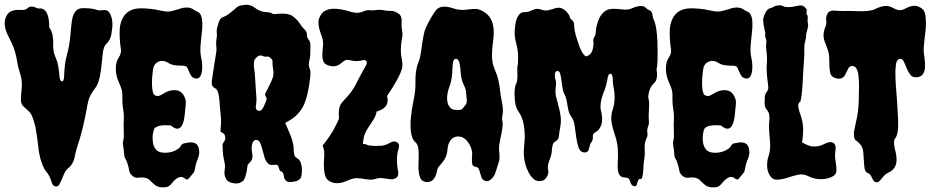

<svg xmlns="http://www.w3.org/2000/svg" viewBox="-25 -762 3970 817"><path d="M184.6 -644.5Q203.1 -622.1 201.2 -571.3Q201.2 -544.9 207 -529.3L216.8 -503.9Q223.6 -486.3 228.5 -435.5Q229.5 -416 240.2 -416Q247.1 -416 248 -441.4Q250 -492.2 257.8 -520.5Q265.6 -548.8 269 -569.8Q272.5 -590.8 274.4 -610.8Q276.4 -630.9 277.8 -647.9Q279.3 -665 282.7 -683.1Q286.1 -701.2 297.4 -714.8Q308.6 -728.5 333 -727.5Q357.4 -726.6 366.2 -725.1Q375 -723.6 380.4 -722.2Q385.7 -720.7 389.2 -719.2Q392.6 -717.8 399.4 -717.8Q406.2 -717.8 414.6 -718.8Q422.9 -719.7 427.2 -718.3Q431.6 -716.8 436.5 -712.9Q441.4 -709 445.3 -699.2Q456.1 -675.8 452.6 -643.6Q449.2 -611.3 444.8 -601.1Q440.4 -590.8 436 -585Q431.6 -579.1 426.8 -574.7Q421.9 -570.3 418 -560.5Q414.1 -550.8 412.1 -533.2Q410.2 -515.6 408.2 -495.1Q401.4 -421.9 386.7 -397.5Q383.8 -391.6 378.9 -385.7Q356.4 -355.5 351.1 -333.5Q345.7 -311.5 343.8 -297.9Q329.1 -219.7 314.5 -171.9Q296.9 -117.2 294.9 -105.5Q289.1 -64.5 265.6 -46.9Q253.9 -38.1 243.7 -12.7Q233.4 12.7 227.5 22.9Q221.7 33.2 210.9 31.2Q200.2 29.3 196.3 17.6Q186.5 -14.6 174.8 -27.8Q163.1 -41 154.3 -64.5Q145.5 -87.9 142.1 -107.9Q138.7 -127.9 136.7 -148.4Q129.9 -204.1 125 -224.6Q113.3 -273.4 100.6 -285.2Q92.8 -293.9 85.9 -299.3Q79.1 -304.7 74.2 -309.6Q63.5 -320.3 64 -338.4Q64.5 -356.4 67.4 -387.2Q70.3 -418 61 -447.3Q51.8 -476.6 49.3 -492.7Q46.9 -508.8 43 -525.4Q35.2 -561.5 15.6 -597.7Q-19.5 -661.1 4.9 -698.2Q18.6 -719.7 50.8 -719.7H73.2Q84 -719.7 93.8 -728.5Q107.4 -740.2 134.8 -726.6Q138.7 -725.6 144 -726.1Q149.4 -726.6 155.3 -724.6Q184.6 -714.8 184.6 -644.5Z M502 -183.6 501 -233.4Q501 -247.1 502 -258.8Q502.9 -271.5 500 -290Q495.1 -322.3 495.6 -337.4Q496.1 -352.5 495.6 -361.8Q495.1 -371.1 493.2 -378.9Q490.2 -390.6 479 -416Q467.8 -441.4 467.8 -470.7Q467.8 -500 480.5 -517.6Q492.2 -535.2 489.3 -553.7Q486.3 -572.3 484.9 -593.3Q483.4 -614.3 484.4 -636.2Q485.4 -658.2 494.1 -678.7Q515.6 -728.5 580.1 -726.6Q620.1 -725.6 649.4 -718.8Q678.7 -711.9 692.4 -712.9Q706.1 -713.9 734.4 -722.7Q775.4 -738.3 799.8 -720.7Q806.6 -715.8 813 -713.4Q819.3 -710.9 824.2 -706.1Q840.8 -687.5 834 -625Q832 -606.4 830.1 -587.9Q825.2 -543.9 830.1 -522.5Q835 -501 835.4 -484.9Q835.9 -468.8 834 -456.1Q828.1 -427.7 811.5 -427.7Q796.9 -428.7 790.5 -437Q784.2 -445.3 780.3 -455.6Q776.4 -465.8 772 -474.1Q767.6 -482.4 752.9 -482.4Q710 -482.4 695.8 -491.7Q681.6 -501 670.9 -502.4Q660.2 -503.9 650.4 -500Q629.9 -491.2 626.5 -467.8Q623 -444.3 622.1 -426.8Q621.1 -409.2 622.1 -394.5Q624 -360.4 635.3 -356Q646.5 -351.6 654.3 -355Q662.1 -358.4 669.9 -363.3Q693.4 -378.9 718.3 -378.4Q743.2 -377.9 755.4 -358.4Q767.6 -338.9 765.6 -320.8Q763.7 -302.7 762.2 -285.2Q760.7 -267.6 757.8 -252Q744.1 -191.4 701.2 -228.5Q645.5 -232.4 631.8 -214.8Q628.9 -210 626 -194.3Q623 -178.7 625 -161.1Q629.9 -115.2 668.9 -112.3Q694.3 -110.4 715.3 -119.1Q736.3 -127.9 743.2 -138.7Q749 -150.4 757.8 -151.9Q766.6 -153.3 773.4 -154.8Q780.3 -156.2 787.1 -156.2Q793.9 -156.2 800.8 -154.3Q818.4 -148.4 821.8 -127Q825.2 -105.5 817.4 -87.9Q809.6 -70.3 807.1 -56.2Q804.7 -42 802.7 -35.2Q800.8 -28.3 791.5 -18.1Q782.2 -7.8 776.9 -1Q771.5 5.9 759.8 -3.9Q738.3 -20.5 708 15.6Q700.2 26.4 691.4 31.2Q682.6 36.1 664.1 35.2Q645.5 34.2 634.8 25.4Q624 16.6 615.2 7.8Q600.6 -10.7 564.5 -5.9Q543 -2.9 529.3 -24.4Q526.4 -27.3 524.9 -35.2Q523.4 -43 521.5 -52.7Q514.6 -78.1 509.3 -85.4Q503.9 -92.8 503.4 -104.5Q502.9 -116.2 501 -129.4Q499 -142.6 498 -148.9Q497.1 -155.3 499.5 -164.1Q502 -172.9 502 -183.6Z M1141.6 -702.1 1172.9 -704.1Q1206.1 -704.1 1220.2 -693.4Q1234.4 -682.6 1241.7 -673.8Q1249 -665 1254.9 -655.8Q1260.7 -646.5 1271 -636.7Q1281.2 -627 1281.2 -613.8Q1281.2 -600.6 1288.6 -592.8Q1295.9 -585 1295.9 -567.4Q1295.9 -549.8 1295.4 -533.7Q1294.9 -517.6 1292 -507.3Q1289.1 -497.1 1289.1 -486.8Q1289.1 -476.6 1293.5 -468.3Q1297.9 -460 1294.4 -428.2Q1291 -396.5 1283.7 -364.3Q1276.4 -332 1264.6 -308.6Q1241.2 -264.6 1188.5 -239.3Q1193.4 -227.5 1199.7 -213.4Q1206.1 -199.2 1211.9 -184.6Q1224.6 -148.4 1224.6 -132.3Q1224.6 -116.2 1226.1 -108.9Q1227.5 -101.6 1229.5 -97.7Q1231.4 -93.8 1234.9 -91.8Q1238.3 -89.8 1245.1 -84.5Q1252 -79.1 1255.9 -66.4Q1259.8 -53.7 1259.8 -40Q1259.8 -8.8 1252.4 -1.5Q1245.1 5.9 1236.8 8.3Q1228.5 10.7 1219.7 11.7Q1197.3 14.6 1191.4 5.9Q1183.6 -2 1183.1 -10.3Q1182.6 -18.6 1179.7 -24.9Q1176.8 -31.2 1170.9 -32.7Q1165 -34.2 1162.6 -44.9Q1160.2 -55.7 1155.8 -59.1Q1151.4 -62.5 1137.7 -60.5Q1113.3 -55.7 1101.6 -89.8Q1098.6 -97.7 1095.7 -110.4Q1092.8 -123 1088.9 -134.8Q1081.1 -163.1 1070.8 -165.5Q1060.5 -168 1055.7 -163.1Q1050.8 -158.2 1048.3 -149.9Q1045.9 -141.6 1045.9 -131.3Q1045.9 -121.1 1048.3 -109.4Q1050.8 -97.7 1048.8 -89.8Q1046.9 -82 1043.5 -77.1Q1040 -72.3 1036.1 -68.4Q1028.3 -63.5 1026.9 -48.8Q1025.4 -34.2 1022.5 -23.4Q1016.6 2.9 1006.8 9.8Q997.1 16.6 987.3 18.1Q977.5 19.5 967.8 17.6Q943.4 12.7 937.5 0.5Q931.6 -11.7 930.7 -18.1Q929.7 -24.4 930.2 -30.3Q930.7 -36.1 931.6 -43Q932.6 -49.8 932.1 -59.1Q931.6 -68.4 927.7 -84Q923.8 -99.6 922.9 -121.1L921.9 -146.5Q921.9 -150.4 928.7 -159.7Q935.5 -168.9 933.1 -181.2Q930.7 -193.4 921.9 -196.8Q913.1 -200.2 913.1 -205.1Q913.1 -210 915 -229.5Q917 -249 913.6 -278.3Q910.2 -307.6 909.2 -330.1Q905.3 -378.9 892.1 -385.3Q878.9 -391.6 877 -400.9Q875 -410.2 877 -421.9Q878.9 -433.6 881.3 -451.2Q883.8 -468.8 886.7 -486.8Q889.6 -504.9 892.1 -520.5Q894.5 -536.1 895.5 -542Q896.5 -547.9 896 -553.2Q895.5 -558.6 895.5 -563.5Q893.6 -579.1 895.5 -590.8Q899.4 -613.3 897.5 -622.6Q895.5 -631.8 900.9 -650.9Q906.2 -669.9 910.2 -677.7Q914.1 -685.5 924.8 -689.5Q935.5 -693.4 945.8 -700.7Q956.1 -708 964.8 -715.3Q973.6 -722.7 980.5 -729Q987.3 -735.4 997.1 -738.3Q1025.4 -744.1 1038.6 -739.7Q1051.8 -735.4 1057.6 -730.5Q1063.5 -725.6 1071.8 -720.7Q1080.1 -715.8 1089.4 -713.4Q1098.6 -710.9 1106.4 -710.9Q1127 -709 1131.3 -705.6Q1135.7 -702.1 1141.6 -702.1ZM1060.5 -429.7 1066.4 -340.8Q1066.4 -332 1065.4 -323.7Q1064.5 -315.4 1063.5 -308.6Q1062.5 -293.9 1074.2 -291Q1084 -289.1 1089.8 -296.4Q1095.7 -303.7 1100.6 -316.4Q1112.3 -340.8 1108.4 -347.7Q1100.6 -357.4 1104 -364.7Q1107.4 -372.1 1118.7 -393.6Q1129.9 -415 1135.3 -430.7Q1140.6 -446.3 1137.7 -464.4Q1134.8 -482.4 1134.8 -489.3V-500Q1134.8 -507.8 1127.4 -514.2Q1120.1 -520.5 1117.2 -521Q1114.3 -521.5 1112.3 -521.5Q1103.5 -519.5 1095.7 -522.9Q1087.9 -526.4 1081.1 -525.9Q1074.2 -525.4 1065.4 -516.6Q1056.6 -507.8 1055.7 -498.5Q1054.7 -489.3 1055.7 -477.5Q1060.5 -442.4 1060.5 -429.7Z M1347.7 -142.6Q1380.9 -183.6 1398.4 -217.3Q1416 -251 1417 -256.8Q1418 -262.7 1417 -270Q1416 -277.3 1417 -286.1Q1418 -309.6 1427.2 -321.8Q1436.5 -334 1444.8 -342.3Q1453.1 -350.6 1461.9 -361.3Q1482.4 -386.7 1496.1 -417Q1515.6 -455.1 1527.8 -475.1Q1540 -495.1 1534.2 -501.5Q1528.3 -507.8 1522.9 -506.8Q1517.6 -505.9 1510.7 -503.9Q1486.3 -500 1468.8 -504.9Q1451.2 -509.8 1442.9 -504.9Q1434.6 -500 1426.8 -493.2Q1406.2 -475.6 1381.8 -481Q1357.4 -486.3 1352.1 -498.5Q1346.7 -510.7 1346.7 -526.4Q1346.7 -542 1348.6 -558.6Q1352.5 -584 1344.7 -605.5Q1336.9 -627 1333.5 -640.6Q1330.1 -654.3 1330.1 -667.5Q1330.1 -680.7 1337.9 -694.3Q1359.4 -738.3 1442.4 -718.8Q1455.1 -715.8 1463.9 -712.9Q1472.7 -710 1480.5 -709Q1499 -705.1 1514.2 -710.9Q1529.3 -716.8 1534.7 -717.8Q1540 -718.8 1544.9 -718.8Q1560.5 -716.8 1571.8 -718.8Q1583 -720.7 1591.3 -720.2Q1599.6 -719.7 1606.4 -718.8Q1622.1 -714.8 1636.7 -715.8Q1656.2 -716.8 1676.8 -699.2Q1685.5 -687.5 1684.1 -669.4Q1682.6 -651.4 1685.5 -634.3Q1688.5 -617.2 1687.5 -609.4Q1686.5 -601.6 1684.6 -593.8Q1680.7 -568.4 1680.7 -551.8Q1680.7 -535.2 1682.1 -525.9Q1683.6 -516.6 1684.6 -509.8Q1688.5 -494.1 1686.5 -474.6Q1678.7 -437.5 1622.1 -353.5Q1630.9 -317.4 1606.4 -300.8Q1596.7 -293 1577.1 -287.1Q1577.1 -270.5 1553.7 -236.8Q1530.3 -203.1 1524.9 -184.6Q1519.5 -166 1519.5 -149.4Q1531.2 -149.4 1536.6 -146Q1542 -142.6 1559.1 -141.6Q1576.2 -140.6 1595.2 -141.6Q1614.3 -142.6 1633.3 -153.8Q1652.3 -165 1665 -156.2Q1677.7 -147.5 1670.9 -127.9Q1664.1 -108.4 1664.1 -85Q1664.1 -61.5 1667 -43Q1676.8 -7.8 1652.3 -1Q1645.5 2 1636.2 0.5Q1627 -1 1617.2 -2Q1589.8 -6.8 1576.7 -2Q1563.5 2.9 1550.8 2.4Q1538.1 2 1527.3 0Q1494.1 -5.9 1481.4 -2.9Q1468.8 0 1457.5 4.9Q1446.3 9.8 1434.6 13.7Q1405.3 21.5 1385.3 13.2Q1365.2 4.9 1359.9 -11.2Q1354.5 -27.3 1353.5 -46.4Q1352.5 -65.4 1354 -85Q1355.5 -104.5 1354.5 -116.7Q1353.5 -128.9 1347.7 -142.6Z M1801.8 11.7Q1792 14.6 1779.8 10.3Q1767.6 5.9 1762.7 -6.3Q1757.8 -18.6 1756.3 -34.7Q1754.9 -50.8 1755.9 -69.3Q1756.8 -87.9 1756.8 -105.5Q1756.8 -144.5 1744.1 -155.3Q1717.8 -174.8 1722.7 -254.9Q1727.5 -300.8 1733.4 -328.1Q1743.2 -373 1742.7 -404.3Q1742.2 -435.5 1744.6 -453.1Q1747.1 -470.7 1750.5 -482.4Q1753.9 -494.1 1758.8 -506.8Q1763.7 -519.5 1767.6 -548.8Q1777.3 -622.1 1785.2 -639.6Q1795.9 -664.1 1811 -689.9Q1826.2 -715.8 1835.9 -724.6Q1858.4 -741.2 1900.4 -727.5Q1931.6 -716.8 1958.5 -720.7Q1985.4 -724.6 1999.5 -724.1Q2013.7 -723.6 2031.2 -713.4Q2048.8 -703.1 2058.6 -689Q2068.4 -674.8 2072.3 -658.2Q2079.1 -629.9 2073.2 -586.4Q2067.4 -543 2068.8 -516.1Q2070.3 -489.3 2080.6 -465.3Q2090.8 -441.4 2094.2 -427.2Q2097.7 -413.1 2100.1 -398.9Q2102.5 -384.8 2104 -368.7Q2105.5 -352.5 2109.9 -332Q2114.3 -311.5 2114.7 -299.3Q2115.2 -287.1 2114.3 -279.3Q2113.3 -271.5 2111.8 -265.1Q2110.4 -258.8 2112.8 -245.6Q2115.2 -232.4 2112.8 -216.8Q2110.4 -201.2 2107.4 -186.5Q2096.7 -141.6 2098.6 -123Q2102.5 -89.8 2098.6 -75.7Q2094.7 -61.5 2091.3 -52.7Q2087.9 -43.9 2083.5 -28.3Q2079.1 -12.7 2065.4 0Q2051.8 12.7 2039.6 7.8Q2027.3 2.9 2023.9 -6.3Q2020.5 -15.6 2018.1 -25.4Q2015.6 -35.2 2012.2 -43Q2008.8 -50.8 2000 -51.8Q1984.4 -53.7 1983.4 -69.8Q1982.4 -85.9 1983.9 -98.1Q1985.4 -110.4 1982.4 -123Q1979.5 -135.7 1972.7 -147.5Q1955.1 -177.7 1931.6 -180.7Q1896.5 -185.5 1882.8 -146.5Q1879.9 -136.7 1878.4 -120.6Q1877 -104.5 1870.6 -91.8Q1864.3 -79.1 1856.9 -70.3Q1849.6 -61.5 1843.3 -54.2Q1836.9 -46.9 1835 -36.1Q1827.1 5.9 1801.8 11.7ZM1888.7 -397.5Q1869.1 -344.7 1883.8 -313.5Q1893.6 -295.9 1909.2 -294.9Q1937.5 -292 1942.9 -299.3Q1948.2 -306.6 1955.6 -314.9Q1962.9 -323.2 1960.9 -340.3Q1959 -357.4 1958 -370.6Q1957 -383.8 1948.7 -400.4Q1940.4 -417 1937.5 -436Q1934.6 -455.1 1933.6 -472.7Q1929.7 -511.7 1916 -511.7Q1906.2 -511.7 1903.8 -501.5Q1901.4 -491.2 1900.4 -474.6Q1899.4 -423.8 1888.7 -397.5Z M2632.8 -6.8Q2600.6 -6.8 2603.5 -61.5Q2605.5 -98.6 2604 -127Q2602.5 -155.3 2591.8 -186.5Q2581.1 -217.8 2577.1 -243.2Q2573.2 -268.6 2583 -298.8Q2596.7 -341.8 2585 -394.5Q2583 -403.3 2583 -412.6Q2583 -421.9 2582 -429.7Q2581.1 -448.2 2572.3 -448.2Q2564.5 -448.2 2561.5 -434.6Q2555.7 -399.4 2547.9 -379.9Q2526.4 -329.1 2531.2 -295.9Q2543.9 -247.1 2529.3 -220.7Q2522.5 -208 2512.7 -202.1Q2502.9 -196.3 2500 -191.9Q2497.1 -187.5 2497.6 -176.3Q2498 -165 2492.2 -158.2Q2486.3 -151.4 2484.9 -143.6Q2483.4 -135.7 2481.4 -128.9Q2476.6 -111.3 2460 -113.3Q2443.4 -115.2 2437 -133.8Q2430.7 -152.3 2427.2 -176.8Q2423.8 -201.2 2420.4 -225.6Q2417 -250 2407.7 -262.7Q2398.4 -275.4 2395 -288.1Q2391.6 -300.8 2389.6 -314.5Q2384.8 -347.7 2377 -360.4Q2370.1 -372.1 2366.2 -404.3Q2362.3 -436.5 2358.9 -448.2Q2355.5 -460 2346.7 -460Q2336.9 -459 2335.9 -445.3Q2335 -431.6 2338.9 -422.9Q2342.8 -414.1 2339.8 -391.6Q2336.9 -369.1 2340.8 -352.5Q2344.7 -335.9 2348.6 -322.8Q2352.5 -309.6 2355.5 -294.9Q2365.2 -254.9 2359.9 -227.1Q2354.5 -199.2 2353.5 -184.1Q2352.5 -168.9 2341.3 -162.1Q2330.1 -155.3 2327.6 -147.9Q2325.2 -140.6 2324.2 -131.3Q2323.2 -122.1 2322.3 -111.8Q2321.3 -101.6 2315.4 -86.9Q2302.7 -55.7 2307.1 -41Q2311.5 -26.4 2302.2 -9.8Q2293 6.8 2275.9 8.3Q2258.8 9.8 2248.5 2Q2238.3 -5.9 2230.5 -17.6Q2198.2 -70.3 2205.1 -136.7Q2206.1 -151.4 2207.5 -166Q2209 -180.7 2207 -202.1Q2204.1 -254.9 2182.6 -285.2Q2168 -305.7 2166 -335Q2161.1 -385.7 2171.9 -407.2Q2176.8 -417 2176.8 -438Q2176.8 -459 2176.3 -468.3Q2175.8 -477.5 2177.2 -481.9Q2178.7 -486.3 2179.2 -497.6Q2179.7 -508.8 2179.7 -523.4Q2178.7 -549.8 2172.9 -571.8Q2167 -593.8 2165.5 -609.9Q2164.1 -626 2166 -641.6Q2168.9 -676.8 2178.2 -691.4Q2187.5 -706.1 2195.3 -708.5Q2203.1 -710.9 2212.9 -710.9Q2222.7 -710.9 2229.5 -714.4Q2236.3 -717.8 2244.1 -720.7Q2260.7 -727.5 2276.4 -721.7Q2292 -715.8 2303.2 -717.8Q2314.5 -719.7 2324.2 -722.7Q2349.6 -732.4 2362.8 -727.5Q2376 -722.7 2386.7 -710.9Q2397.5 -699.2 2398.9 -691.9Q2400.4 -684.6 2403.3 -681.6Q2406.2 -678.7 2410.2 -675.8Q2418 -668.9 2418 -654.3Q2418 -632.8 2429.7 -596.7Q2450.2 -528.3 2468.8 -522.5Q2472.7 -521.5 2482.4 -528.3Q2492.2 -535.2 2496.1 -548.8Q2502 -572.3 2500 -584.5Q2498 -596.7 2503.4 -603.5Q2508.8 -610.4 2509.3 -616.2Q2509.8 -622.1 2510.7 -631.8Q2511.7 -641.6 2514.6 -654.3Q2522.5 -686.5 2537.1 -703.1Q2551.8 -719.7 2567.4 -722.7Q2583 -725.6 2599.1 -724.1Q2615.2 -722.7 2631.3 -721.2Q2647.5 -719.7 2664.1 -726.6Q2708 -746.1 2724.6 -727.5Q2729.5 -722.7 2733.9 -720.7Q2738.3 -718.8 2742.2 -716.8Q2750 -710.9 2751.5 -698.7Q2752.9 -686.5 2754.9 -682.1Q2756.8 -677.7 2758.8 -673.8Q2769.5 -648.4 2772.5 -585.9Q2775.4 -483.4 2768.6 -468.8Q2775.4 -428.7 2761.7 -412.1Q2758.8 -409.2 2755.9 -406.2Q2738.3 -388.7 2734.4 -359.4Q2732.4 -347.7 2734.9 -339.8Q2737.3 -332 2737.3 -323.2Q2737.3 -314.5 2736.8 -307.6Q2736.3 -300.8 2736.3 -293Q2734.4 -264.6 2735.8 -252Q2737.3 -239.3 2735.8 -233.4Q2734.4 -227.5 2732.4 -222.7Q2727.5 -208 2729.5 -197.8Q2731.4 -187.5 2729.5 -181.6Q2727.5 -175.8 2724.6 -169.9Q2716.8 -153.3 2718.3 -127.4Q2719.7 -101.6 2716.3 -84Q2712.9 -66.4 2712.9 -47.9Q2710.9 3.9 2699.2 0Q2694.3 -2 2690.9 4.9Q2687.5 11.7 2685.1 22.5Q2682.6 33.2 2671.9 29.8Q2661.1 26.4 2657.7 13.7Q2654.3 1 2648.9 -2.9Q2643.6 -6.8 2632.8 -6.8Z M2842.8 -183.6 2841.8 -233.4Q2841.8 -247.1 2842.8 -258.8Q2843.8 -271.5 2840.8 -290Q2835.9 -322.3 2836.4 -337.4Q2836.9 -352.5 2836.4 -361.8Q2835.9 -371.1 2834 -378.9Q2831.1 -390.6 2819.8 -416Q2808.6 -441.4 2808.6 -470.7Q2808.6 -500 2821.3 -517.6Q2833 -535.2 2830.1 -553.7Q2827.1 -572.3 2825.7 -593.3Q2824.2 -614.3 2825.2 -636.2Q2826.2 -658.2 2835 -678.7Q2856.4 -728.5 2920.9 -726.6Q2960.9 -725.6 2990.2 -718.8Q3019.5 -711.9 3033.2 -712.9Q3046.9 -713.9 3075.2 -722.7Q3116.2 -738.3 3140.6 -720.7Q3147.5 -715.8 3153.8 -713.4Q3160.2 -710.9 3165 -706.1Q3181.6 -687.5 3174.8 -625Q3172.9 -606.4 3170.9 -587.9Q3166 -543.9 3170.9 -522.5Q3175.8 -501 3176.3 -484.9Q3176.8 -468.8 3174.8 -456.1Q3168.9 -427.7 3152.3 -427.7Q3137.7 -428.7 3131.3 -437Q3125 -445.3 3121.1 -455.6Q3117.2 -465.8 3112.8 -474.1Q3108.4 -482.4 3093.8 -482.4Q3050.8 -482.4 3036.6 -491.7Q3022.5 -501 3011.7 -502.4Q3001 -503.9 2991.2 -500Q2970.7 -491.2 2967.3 -467.8Q2963.9 -444.3 2962.9 -426.8Q2961.9 -409.2 2962.9 -394.5Q2964.8 -360.4 2976.1 -356Q2987.3 -351.6 2995.1 -355Q3002.9 -358.4 3010.7 -363.3Q3034.2 -378.9 3059.1 -378.4Q3084 -377.9 3096.2 -358.4Q3108.4 -338.9 3106.4 -320.8Q3104.5 -302.7 3103 -285.2Q3101.6 -267.6 3098.6 -252Q3085 -191.4 3042 -228.5Q2986.3 -232.4 2972.7 -214.8Q2969.7 -210 2966.8 -194.3Q2963.9 -178.7 2965.8 -161.1Q2970.7 -115.2 3009.8 -112.3Q3035.2 -110.4 3056.2 -119.1Q3077.1 -127.9 3084 -138.7Q3089.8 -150.4 3098.6 -151.9Q3107.4 -153.3 3114.3 -154.8Q3121.1 -156.2 3127.9 -156.2Q3134.8 -156.2 3141.6 -154.3Q3159.2 -148.4 3162.6 -127Q3166 -105.5 3158.2 -87.9Q3150.4 -70.3 3147.9 -56.2Q3145.5 -42 3143.6 -35.2Q3141.6 -28.3 3132.3 -18.1Q3123 -7.8 3117.7 -1Q3112.3 5.9 3100.6 -3.9Q3079.1 -20.5 3048.8 15.6Q3041 26.4 3032.2 31.2Q3023.4 36.1 3004.9 35.2Q2986.3 34.2 2975.6 25.4Q2964.8 16.6 2956.1 7.8Q2941.4 -10.7 2905.3 -5.9Q2883.8 -2.9 2870.1 -24.4Q2867.2 -27.3 2865.7 -35.2Q2864.3 -43 2862.3 -52.7Q2855.5 -78.1 2850.1 -85.4Q2844.7 -92.8 2844.2 -104.5Q2843.8 -116.2 2841.8 -129.4Q2839.8 -142.6 2838.9 -148.9Q2837.9 -155.3 2840.3 -164.1Q2842.8 -172.9 2842.8 -183.6Z M3480.5 0Q3444.3 2.9 3418 -10.7Q3393.6 -23.4 3371.6 -18.6Q3349.6 -13.7 3337.4 -9.3Q3325.2 -4.9 3309.1 -1Q3293 2.9 3277.3 2.4Q3261.7 2 3251 -15.1Q3240.2 -32.2 3239.3 -54.7Q3238.3 -77.1 3246.1 -100.6Q3253.9 -124 3252 -153.8Q3250 -183.6 3248 -204.6Q3246.1 -225.6 3248 -241.2Q3252.9 -278.3 3239.3 -293Q3228.5 -305.7 3228.5 -322.8Q3228.5 -339.8 3229.5 -350.6Q3230.5 -361.3 3236.3 -369.1Q3242.2 -377 3243.7 -382.3Q3245.1 -387.7 3243.2 -401.4Q3235.4 -457 3237.8 -487.3Q3240.2 -517.6 3236.8 -539.6Q3233.4 -561.5 3235.4 -575.7Q3237.3 -589.8 3233.4 -599.6Q3229.5 -609.4 3231 -613.8Q3232.4 -618.2 3230.5 -626.5Q3228.5 -634.8 3226.6 -644.5Q3220.7 -673.8 3223.1 -684.6Q3225.6 -695.3 3232.9 -709.5Q3240.2 -723.6 3251 -726.6Q3261.7 -729.5 3263.7 -731.4Q3265.6 -733.4 3273.4 -736.3Q3293.9 -742.2 3303.7 -737.3Q3313.5 -732.4 3321.3 -731.9Q3329.1 -731.4 3337.4 -731.9Q3345.7 -732.4 3353.5 -734.4L3365.2 -736.3Q3385.7 -742.2 3396.5 -734.4Q3403.3 -727.5 3406.2 -723.6Q3409.2 -719.7 3407.2 -711.9Q3405.3 -704.1 3409.2 -699.2Q3413.1 -694.3 3412.1 -685.1Q3411.1 -675.8 3411.6 -671.4Q3412.1 -667 3413.1 -662.1Q3415 -652.3 3411.1 -638.7Q3407.2 -625 3406.2 -620.6Q3405.3 -616.2 3405.3 -612.3Q3405.3 -599.6 3401.9 -588.4Q3398.4 -577.1 3397.9 -569.8Q3397.5 -562.5 3397.5 -552.7V-531.2Q3397.5 -519.5 3396 -502Q3394.5 -484.4 3393.1 -460.4Q3391.6 -436.5 3390.6 -412.1Q3386.7 -347.7 3380.9 -330.1Q3365.2 -321.3 3376 -289.1L3382.8 -268.6Q3392.6 -239.3 3392.6 -210.9Q3392.6 -182.6 3387.7 -156.2Q3416 -140.6 3427.7 -139.6Q3456.1 -135.7 3479 -147.5Q3502 -159.2 3512.2 -157.2Q3522.5 -155.3 3526.9 -147.9Q3531.2 -140.6 3530.8 -130.4Q3530.3 -120.1 3528.8 -109.4Q3527.3 -98.6 3529.3 -85.4Q3531.2 -72.3 3532.7 -60.1Q3534.2 -47.9 3534.2 -37.1Q3534.2 -26.4 3527.8 -19Q3521.5 -11.7 3508.8 -6.8Q3496.1 -2 3480.5 0Z M3617.2 -714.8Q3673.8 -711.9 3697.3 -722.7Q3745.1 -747.1 3774.4 -728.5Q3788.1 -720.7 3800.8 -718.8Q3813.5 -716.8 3836.9 -730.5Q3862.3 -741.2 3878.9 -735.4Q3895.5 -729.5 3903.3 -720.7Q3911.1 -711.9 3913.6 -689.9Q3916 -668 3914.6 -646.5Q3913.1 -625 3910.2 -606.4Q3904.3 -556.6 3905.8 -541Q3907.2 -525.4 3909.7 -508.8Q3912.1 -492.2 3911.1 -476.6Q3909.2 -438.5 3879.9 -433.6Q3858.4 -430.7 3848.6 -443.8Q3838.9 -457 3832.5 -473.1Q3826.2 -489.3 3819.8 -502Q3813.5 -514.6 3801.8 -511.2Q3790 -507.8 3787.1 -485.8Q3784.2 -463.9 3785.2 -434.1Q3786.1 -404.3 3789.1 -372.6Q3792 -340.8 3793 -318.8Q3793.9 -296.9 3795.4 -274.4Q3796.9 -252 3796.9 -232.4Q3796.9 -190.4 3785.2 -174.8Q3779.3 -167 3779.3 -156.2Q3779.3 -145.5 3781.7 -133.8Q3784.2 -122.1 3787.1 -110.4Q3790 -98.6 3790 -82Q3790 -43 3754.9 -27.3Q3742.2 -21.5 3731.4 -7.8Q3720.7 5.9 3715.3 10.3Q3710 14.6 3702.6 13.2Q3695.3 11.7 3691.9 6.3Q3688.5 1 3685.5 -4.9Q3679.7 -20.5 3668.9 -25.4Q3656.2 -28.3 3653.8 -46.9Q3651.4 -65.4 3650.9 -79.6Q3650.4 -93.8 3648.4 -114.3Q3646.5 -134.8 3635.7 -147.5Q3625 -160.2 3618.2 -163.6Q3611.3 -167 3609.4 -180.2Q3607.4 -193.4 3609.9 -207Q3612.3 -220.7 3616.2 -237.3Q3627.9 -285.2 3628.9 -327.1Q3631.8 -405.3 3628.9 -430.7Q3625 -481.4 3601.6 -481.4Q3589.8 -480.5 3585 -471.2Q3580.1 -461.9 3574.2 -449.2Q3560.5 -417 3524.4 -431.6Q3511.7 -437.5 3508.3 -450.2Q3504.9 -462.9 3504.4 -480Q3503.9 -497.1 3503.4 -516.1Q3502.9 -535.2 3496.6 -552.2Q3490.2 -569.3 3484.4 -585Q3478.5 -600.6 3479.5 -616.2Q3480.5 -631.8 3486.8 -646.5Q3493.2 -661.1 3490.7 -675.8Q3488.3 -690.4 3496.6 -704.6Q3504.9 -718.8 3526.9 -716.8Q3548.8 -714.8 3565.9 -715.3Q3583 -715.8 3617.2 -714.8Z"/></svg>

Font: Creepster
Style: Regular
Weight: 400
Designer: Font Diner, Inc
Foundry: Font Diner, Inc
Version: Version 1.002